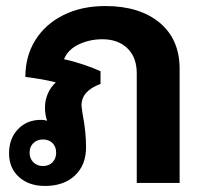

<svg xmlns="http://www.w3.org/2000/svg" viewBox="-20 -606 675 636"><path d="M575 -378V0H433V-363Q433 -416 402 -446Q371 -476 319 -476Q278 -476 242 -459.5Q206 -443 192 -410Q224 -403 258 -391.5Q292 -380 313 -370V-328Q250 -305 250 -257Q250 -252 254 -226Q265 -171 265 -118Q265 -59 228 -24.5Q191 10 129 10Q76 10 43 -19.5Q10 -49 10 -98Q10 -147 39.5 -178Q69 -209 116 -209Q127 -209 136 -206Q129 -226 129 -250Q129 -274 138.5 -296Q148 -318 165 -333Q124 -344 64 -351Q64 -420 97 -473Q130 -526 190 -556Q250 -586 329 -586Q442 -586 508.5 -531Q575 -476 575 -378ZM166 -100Q166 -120 154 -132Q142 -144 122 -144Q103 -144 90.5 -132Q78 -120 78 -100Q78 -81 90.5 -68.5Q103 -56 122 -56Q142 -56 154 -68.5Q166 -81 166 -100Z"/></svg>

Font: Sarabun ExtraBold
Style: Regular
Weight: 800
Version: Version 1.000; ttfautohint (v1.6)